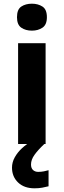

<svg xmlns="http://www.w3.org/2000/svg" viewBox="-20 -780 345 1040"><path d="M227 -546V0H78V-546ZM153 -760Q186 -760 210 -744.5Q234 -729 234 -686.8Q234 -646 210 -630Q186 -614 153 -614Q118.7 -614 95.4 -630Q72 -646 72 -686.8Q72 -729 95.4 -744.5Q118.7 -760 153 -760ZM148 111Q148 131 159 141Q170 151 187 151Q203 151 218 148Q233 145 243 142V229Q227 233 209 236.5Q191 240 167 240Q111 240 78 208.5Q45 177 45 128Q45 99 60 72Q75 45 99.5 22.5Q124 0 155 -17L220 0Q186 32 167 58.5Q148 85 148 111Z"/></svg>

Font: Noto Sans Sinhala
Style: Regular
Weight: 400
Designer: Jelle Bosma - Monotype Design Team
Foundry: Monotype Imaging Inc.
Version: Version 2.006